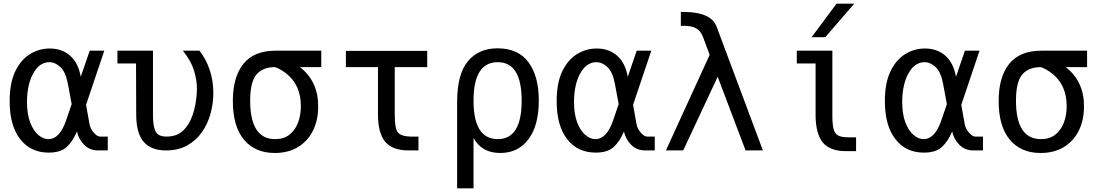

<svg xmlns="http://www.w3.org/2000/svg" viewBox="-20 -825 6040 1053"><path d="M247 12Q148 12 90.5 -62Q33 -136 33 -270Q33 -370 63.5 -433.5Q94 -497 144 -528Q194 -559 253 -559Q319 -559 364 -520Q409 -481 423 -404L472 -547H552L452 -250L471 -144Q475 -120 494 -98Q513 -76 528 -76H571V0H518Q472 0 441.5 -31Q411 -62 402 -104Q380 -51 346.5 -19.5Q313 12 247 12ZM245 -62Q308 -62 343 -166L373 -254L352 -367Q340 -430 311.5 -457Q283 -484 250 -484Q226 -484 204.5 -470.5Q183 -457 166 -429Q147 -398 137.5 -356Q128 -314 128 -267Q128 -199 145.5 -153.5Q163 -108 190 -85Q217 -62 245 -62Z M890 0Q809 0 768 -47Q727 -94 727 -198L726 -477H624V-547H819V-193Q819 -131 833.5 -103.5Q848 -76 894 -76Q950 -76 984.5 -109Q1019 -142 1037 -196Q1055 -250 1059 -312Q1059 -318 1059.5 -325.5Q1060 -333 1060 -341Q1060 -385 1044 -438Q1028 -491 983 -547H1074Q1110 -501 1130 -442Q1150 -383 1150 -315Q1150 -259 1135 -203Q1120 -147 1088 -101Q1056 -55 1007 -27.5Q958 0 890 0Z M1487 14Q1379 14 1318 -59Q1257 -132 1257 -271Q1257 -403 1315 -475Q1373 -547 1491 -547H1742V-457H1625Q1726 -378 1725 -241Q1725 -166 1696.5 -108.5Q1668 -51 1614.5 -18.5Q1561 14 1487 14ZM1489 -62Q1536 -62 1567 -86Q1598 -110 1614 -151Q1630 -192 1630 -243Q1630 -362 1546 -425Q1517 -447 1488 -457Q1422 -457 1387 -417Q1352 -377 1352 -273Q1352 -62 1489 -62Z M2221 0Q2133 0 2093 -47Q2053 -94 2053 -198V-457H1877V-546H2323V-457H2145V-193Q2145 -122 2161 -100Q2179 -77 2232 -76H2275V0Z M2487 -264Q2487 -418 2546 -489Q2605 -560 2708 -560Q2822 -560 2878.5 -483.5Q2935 -407 2935 -274Q2935 -137 2878.5 -61.5Q2822 14 2724 14Q2621 14 2577 -69V208H2487ZM2710 -62Q2841 -62 2841 -273Q2841 -484 2710 -484Q2577 -484 2577 -273Q2577 -62 2710 -62Z M3247 12Q3148 12 3090.5 -62Q3033 -136 3033 -270Q3033 -370 3063.5 -433.5Q3094 -497 3144 -528Q3194 -559 3253 -559Q3319 -559 3364 -520Q3409 -481 3423 -404L3472 -547H3552L3452 -250L3471 -144Q3475 -120 3494 -98Q3513 -76 3528 -76H3571V0H3518Q3472 0 3441.5 -31Q3411 -62 3402 -104Q3380 -51 3346.5 -19.5Q3313 12 3247 12ZM3245 -62Q3308 -62 3343 -166L3373 -254L3352 -367Q3340 -430 3311.5 -457Q3283 -484 3250 -484Q3226 -484 3204.5 -470.5Q3183 -457 3166 -429Q3147 -398 3137.5 -356Q3128 -314 3128 -267Q3128 -199 3145.5 -153.5Q3163 -108 3190 -85Q3217 -62 3245 -62Z M3872 -524 3836 -621Q3824 -654 3799.5 -668.5Q3775 -683 3738 -683H3714V-760L3748 -759Q3813 -757 3855 -737Q3897 -717 3912 -674L4164 0H4069L3916 -404L3727 0H3632Z M4568 -805H4665L4506 -621H4431ZM4621 4Q4575 4 4543 -8.5Q4511 -21 4493 -43Q4473 -67 4463 -105.5Q4453 -144 4453 -194V-477H4350V-547H4545V-189Q4545 -142 4552 -116.5Q4559 -91 4577.5 -81.5Q4596 -72 4632 -72H4675V4Z M5047 12Q4948 12 4890.5 -62Q4833 -136 4833 -270Q4833 -370 4863.5 -433.5Q4894 -497 4944 -528Q4994 -559 5053 -559Q5119 -559 5164 -520Q5209 -481 5223 -404L5272 -547H5352L5252 -250L5271 -144Q5275 -120 5294 -98Q5313 -76 5328 -76H5371V0H5318Q5272 0 5241.5 -31Q5211 -62 5202 -104Q5180 -51 5146.5 -19.5Q5113 12 5047 12ZM5045 -62Q5108 -62 5143 -166L5173 -254L5152 -367Q5140 -430 5111.5 -457Q5083 -484 5050 -484Q5026 -484 5004.5 -470.5Q4983 -457 4966 -429Q4947 -398 4937.5 -356Q4928 -314 4928 -267Q4928 -199 4945.5 -153.5Q4963 -108 4990 -85Q5017 -62 5045 -62Z M5687 14Q5579 14 5518 -59Q5457 -132 5457 -271Q5457 -403 5515 -475Q5573 -547 5691 -547H5942V-457H5825Q5926 -378 5925 -241Q5925 -166 5896.5 -108.5Q5868 -51 5814.5 -18.5Q5761 14 5687 14ZM5689 -62Q5736 -62 5767 -86Q5798 -110 5814 -151Q5830 -192 5830 -243Q5830 -362 5746 -425Q5717 -447 5688 -457Q5622 -457 5587 -417Q5552 -377 5552 -273Q5552 -62 5689 -62Z"/></svg>

Font: PlemolJP35 Console
Style: Regular
Weight: 400
Version: v2.0.3; ttfautohint (v1.8.4.7-5d5b-dirty) -l 6 -r 45 -G 200 